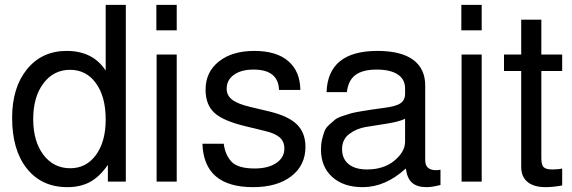

<svg xmlns="http://www.w3.org/2000/svg" viewBox="-20 -749 2359 792"><path d="M499 -729V0H425V-69Q391 -20 351.5 1.5Q312 23 258 23Q152 23 91 -53.5Q30 -130 30 -263Q30 -388 91.5 -463.5Q153 -539 255 -539Q363 -539 416 -458V-729ZM269 -461Q201 -461 159 -405Q117 -349 117 -258Q117 -166 159 -110.5Q201 -55 270 -55Q336 -55 376 -110Q416 -165 416 -256Q416 -350 376 -405.5Q336 -461 269 -461Z M709 -524V0H626V-524ZM709 -729V-624H625V-729Z M903 -156Q909 -109 935.5 -81.5Q962 -54 1031 -54Q1086 -54 1119.5 -76.5Q1153 -99 1153 -136Q1153 -165 1134 -182Q1115 -199 1072 -209L994 -228Q901 -250 864.5 -283.5Q828 -317 828 -379Q828 -452 883 -495.5Q938 -539 1029 -539Q1120 -539 1169 -497Q1218 -455 1219 -378H1131Q1128 -462 1026 -462Q975 -462 945 -440.5Q915 -419 915 -383Q915 -355 938 -337.5Q961 -320 1012 -308L1092 -289Q1170 -270 1205 -235.5Q1240 -201 1240 -143Q1240 -67 1181.5 -22Q1123 23 1024 23Q821 23 815 -156Z M1327 -369Q1333 -539 1537 -539Q1634 -539 1684 -502.5Q1734 -466 1734 -396V-88Q1734 -47 1779 -47Q1788 -47 1797 -49V14Q1762 23 1740 23Q1700 23 1679.5 4.5Q1659 -14 1654 -54Q1570 23 1476 23Q1397 23 1350.5 -19Q1304 -61 1304 -132Q1304 -155 1308.5 -174Q1313 -193 1318.5 -207.5Q1324 -222 1338 -234.5Q1352 -247 1361.5 -255Q1371 -263 1393.5 -270.5Q1416 -278 1428 -281.5Q1440 -285 1470 -290Q1500 -295 1514 -297Q1528 -299 1564 -304Q1613 -310 1632 -323Q1651 -336 1651 -362V-384Q1651 -422 1620.5 -442Q1590 -462 1534 -462Q1476 -462 1446 -439.5Q1416 -417 1411 -369ZM1494 -50Q1563 -50 1607 -86.5Q1651 -123 1651 -165V-259Q1626 -247 1575.5 -239Q1525 -231 1488 -225Q1451 -219 1421 -196.5Q1391 -174 1391 -134Q1391 -94 1418 -72Q1445 -50 1494 -50Z M1967 -524V0H1884V-524ZM1967 -729V-624H1883V-729Z M2299 -524V-456H2213V-97Q2213 -69 2222.5 -59.5Q2232 -50 2259 -50Q2284 -50 2299 -54V16Q2260 23 2231 23Q2182 23 2156 1.5Q2130 -20 2130 -60V-456H2059V-524H2130V-668H2213V-524Z"/></svg>

Font: ColatingCofangSans
Style: Regular
Weight: 400
Foundry: GNU
Version: Version 412.227;June 27, 2022;FontCreator 11.0.0.2412 32-bit